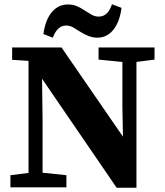

<svg xmlns="http://www.w3.org/2000/svg" viewBox="-20 -880 774 902"><path d="M29 0V-57L134 -70H166L292 -57V0ZM114 0V-629H176L180 -319V0ZM443 -600V-657H706V-600L605 -587H574ZM528 2 168 -524H157L114 -594L37 -599V-657H269L570 -220L558 -215L555 -377V-657H621V2ZM184 -720Q193 -787 223.5 -823Q254 -859 299 -859Q323 -859 341.5 -851Q360 -843 376 -832Q392 -822 408.5 -812Q425 -802 444 -802Q466 -802 481.5 -817Q497 -832 506 -860L551 -843Q542 -776 512 -739.5Q482 -703 438 -703Q415 -703 395.5 -711Q376 -719 360 -729Q343 -739 326.5 -749.5Q310 -760 290 -760Q269 -760 253.5 -745Q238 -730 228 -703Z"/></svg>

Font: Source Serif 4 18pt
Style: Bold
Weight: 700
Designer: Frank Grießhammer
Foundry: Adobe Systems Incorporated
Version: Version 4.004;hotconv 1.0.116;makeotfexe 2.5.65601